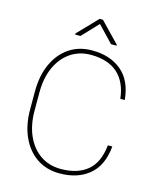

<svg xmlns="http://www.w3.org/2000/svg" viewBox="-132 -1000 912 1102"><g transform="rotate(15 324.0 -448.5)"><path d="M554.7 -217.8H581.1Q570.3 -102.5 502.4 -46.4Q434.6 9.8 327.6 9.8Q249.5 9.8 191.7 -29.5Q133.8 -68.8 102.1 -139.2Q70.3 -209.5 70.3 -302.2V-408.7Q70.3 -501.5 102.1 -571.8Q133.8 -642.1 191.7 -681.4Q249.5 -720.7 327.6 -720.7Q434.6 -720.7 502.4 -664.3Q570.3 -607.9 581.1 -494.1H554.7Q543.9 -591.8 486.3 -643.1Q428.7 -694.3 327.6 -694.3Q258.8 -694.3 206.8 -658.9Q154.8 -623.5 125.7 -559.6Q96.7 -495.6 96.7 -409.7V-302.2Q96.7 -216.3 125.7 -151.9Q154.8 -87.4 206.8 -52Q258.8 -16.6 327.6 -16.6Q426.8 -16.6 485.4 -64.9Q543.9 -113.3 554.7 -217.8ZM340.8 -906.7 455.1 -788.1V-783.2H421.9L330.6 -878.9L240.2 -783.2H209V-790L321.3 -906.7Z"/></g></svg>

Font: Vazirmatn RD UI Thin
Style: Regular
Weight: 100
Designer: Saber Rastikerdar
Foundry: Saber Rastikerdar
Version: Version 33.003